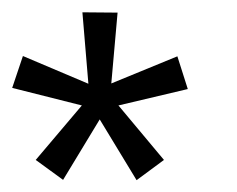

<svg xmlns="http://www.w3.org/2000/svg" viewBox="-20 -652 389 315"><path d="M172.9 -631.3 162.6 -515.1 271 -559.6 288.1 -505.9 174.3 -479 249 -389.6 204.1 -356.4 143.6 -456.1 83.5 -356.9 38.6 -389.6 114.3 -479 0 -507.8 17.6 -560.1 125 -514.6 115.2 -631.8Z"/></svg>

Font: Gasq
Style: Regular
Weight: 400
Designer: Husham Jawad
Version: Version 1.00;December 29, 2020;FontCreator 13.0.0.2683 32-bi